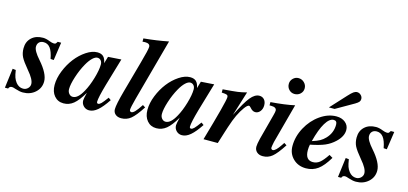

<svg xmlns="http://www.w3.org/2000/svg" viewBox="-62 -1116 3303 1554"><g transform="rotate(15 1590.0 -339.0)"><path d="M360.8 -456.1 338.9 -305.2 312 -307.1Q300.8 -367.7 279.3 -395.8Q257.8 -423.8 224.1 -423.8Q199.7 -423.8 185.8 -409.9Q171.9 -396 171.9 -372.1Q171.9 -337.9 228 -274.9Q309.1 -182.6 309.1 -117.2Q309.1 -61.5 267.6 -24.2Q226.1 13.2 164.1 13.2Q138.7 13.2 101.1 1Q80.1 -6.8 69.8 -6.8Q48.3 -6.8 42 13.2H15.1L36.1 -150.9L63 -147.9Q68.8 -108.4 76.2 -87.6Q83.5 -66.9 98.1 -47.9Q123 -17.1 158.2 -17.1Q181.2 -17.1 197.5 -32.7Q213.9 -48.3 213.9 -69.8Q213.9 -108.4 158.2 -172.9Q109.4 -231 93.8 -262.2Q78.1 -293.5 78.1 -334Q78.1 -389.6 114 -423.3Q149.9 -457 210 -457Q234.4 -457 268.1 -443.8Q290 -435.1 304.2 -435.1Q314.9 -435.1 319.3 -438.5Q323.7 -441.9 332 -456.1Z M847.7 -126 868.7 -110.8Q826.2 -46.4 790.5 -16.1Q754.9 14.2 719.7 14.2Q691.9 14.2 672.9 -4.9Q653.8 -23.9 653.8 -51.8Q653.8 -65.4 667 -118.2Q625 -46.4 588.1 -16.6Q551.3 13.2 504.9 13.2Q457 13.2 427.5 -21.5Q397.9 -56.2 397.9 -112.8Q397.9 -169.4 422.9 -231.7Q447.8 -293.9 486.1 -343.3Q524.4 -392.6 573 -424.8Q621.6 -457 665.5 -457Q697.8 -457 715.6 -440.2Q733.4 -423.3 739.7 -386.2L756.8 -443.8L866.7 -451.2L797.9 -217.8Q765.6 -104.5 765.6 -70.8Q765.6 -56.2 777.8 -56.2Q789.1 -56.2 803.2 -70.3Q817.4 -84.5 847.7 -126ZM679.7 -415Q660.2 -416.5 637 -394.8Q613.8 -373 591.8 -334Q561 -279.3 540.3 -214.6Q519.5 -149.9 519.5 -110.8Q519.5 -87.9 532.5 -72.5Q545.4 -57.1 564 -57.1Q606.9 -57.1 647 -130.9Q675.3 -181.2 696 -252.2Q716.8 -323.2 716.8 -368.2Q716.8 -388.2 706.5 -400.9Q696.3 -413.6 679.7 -415Z M1130.9 -140.1 1152.8 -126Q1102.1 -47.4 1067.4 -19.3Q1032.7 8.8 986.8 8.8Q956.5 8.8 938.2 -7.3Q919.9 -23.4 919.9 -49.8Q919.9 -88.4 952.6 -207L1024.9 -467.8Q1057.6 -584 1057.6 -607.9Q1057.6 -636.2 1015.6 -636.2Q1011.7 -636.2 994.6 -634.8V-662.1Q1103.5 -672.4 1201.7 -691.9L1060.5 -173.8Q1039.6 -96.2 1039.6 -75.2Q1039.6 -69.3 1044.2 -64.7Q1048.8 -60.1 1054.7 -60.1Q1067.4 -60.1 1084.5 -77.9Q1101.6 -95.7 1130.9 -140.1Z M1625.5 -126 1646.5 -110.8Q1604 -46.4 1568.4 -16.1Q1532.7 14.2 1497.6 14.2Q1469.7 14.2 1450.7 -4.9Q1431.6 -23.9 1431.6 -51.8Q1431.6 -65.4 1444.8 -118.2Q1402.8 -46.4 1366 -16.6Q1329.1 13.2 1282.7 13.2Q1234.9 13.2 1205.3 -21.5Q1175.8 -56.2 1175.8 -112.8Q1175.8 -169.4 1200.7 -231.7Q1225.6 -293.9 1263.9 -343.3Q1302.2 -392.6 1350.8 -424.8Q1399.4 -457 1443.4 -457Q1475.6 -457 1493.4 -440.2Q1511.2 -423.3 1517.6 -386.2L1534.7 -443.8L1644.5 -451.2L1575.7 -217.8Q1543.5 -104.5 1543.5 -70.8Q1543.5 -56.2 1555.7 -56.2Q1566.9 -56.2 1581.1 -70.3Q1595.2 -84.5 1625.5 -126ZM1457.5 -415Q1438 -416.5 1414.8 -394.8Q1391.6 -373 1369.6 -334Q1338.9 -279.3 1318.1 -214.6Q1297.4 -149.9 1297.4 -110.8Q1297.4 -87.9 1310.3 -72.5Q1323.2 -57.1 1341.8 -57.1Q1384.8 -57.1 1424.8 -130.9Q1453.1 -181.2 1473.9 -252.2Q1494.6 -323.2 1494.6 -368.2Q1494.6 -388.2 1484.4 -400.9Q1474.1 -413.6 1457.5 -415Z M1720.7 -402.8V-430.2Q1813.5 -437.5 1844.2 -441.7Q1875 -445.8 1918.5 -457L1854.5 -251Q1912.1 -367.7 1948.5 -412.4Q1984.9 -457 2022.5 -457Q2048.3 -457 2064 -439Q2079.6 -420.9 2079.6 -391.1Q2079.6 -360.8 2063 -340.3Q2046.4 -319.8 2022.5 -319.8Q1999.5 -319.8 1978.5 -345.2Q1968.3 -356.9 1961.4 -356.9Q1948.7 -356.9 1926.3 -326.7Q1903.8 -296.4 1881.8 -251Q1862.3 -210 1840.8 -144Q1838.9 -136.2 1834 -122.6Q1829.1 -108.9 1827.6 -103Q1823.2 -88.9 1795.4 0H1675.8Q1774.4 -340.3 1774.4 -377.9Q1774.4 -392.1 1764.4 -396.7Q1754.4 -401.4 1720.7 -402.8Z M2315.4 -140.1 2337.4 -126Q2286.6 -47.4 2252.2 -19.3Q2217.8 8.8 2173.3 8.8Q2142.6 8.8 2123.5 -8.3Q2104.5 -25.4 2104.5 -53.2Q2104.5 -74.2 2116.2 -122.1L2172.4 -334Q2180.2 -362.8 2180.2 -374Q2180.2 -402.8 2134.3 -402.8H2121.1V-430.2Q2242.7 -439.5 2321.3 -457L2232.4 -126Q2224.1 -85.9 2224.1 -75.2Q2224.1 -69.3 2228.8 -64.7Q2233.4 -60.1 2239.3 -60.1Q2262.7 -60.1 2302.2 -120.1ZM2291.5 -676.8Q2319.8 -676.8 2340.1 -656.7Q2360.4 -636.7 2360.4 -608.9Q2360.4 -581.5 2340.6 -562.7Q2320.8 -543.9 2292.5 -543.9Q2264.6 -543.9 2245.6 -563.5Q2226.6 -583 2226.6 -611.8Q2226.6 -638.2 2245.8 -657.5Q2265.1 -676.8 2291.5 -676.8Z M2694.3 -141.1 2723.1 -124Q2679.2 -49.8 2636 -18.3Q2592.8 13.2 2536.1 13.2Q2470.7 13.2 2428 -28.6Q2385.3 -70.3 2385.3 -133.8Q2385.3 -213.4 2426 -288.8Q2466.8 -364.3 2533 -410.6Q2599.1 -457 2668.9 -457Q2714.4 -457 2743.7 -432.6Q2772.9 -408.2 2772.9 -370.1Q2772.9 -316.9 2720.2 -267.1Q2684.6 -233.4 2640.9 -214.6Q2597.2 -195.8 2519 -180.2Q2514.2 -156.2 2514.2 -132.8Q2514.2 -49.8 2578.1 -49.8Q2609.4 -49.8 2634.5 -69.6Q2659.7 -89.4 2694.3 -141.1ZM2526.4 -211.9Q2568.4 -225.1 2591.1 -237.8Q2613.8 -250.5 2634.3 -272Q2682.1 -322.3 2682.1 -390.1Q2682.1 -423.8 2654.3 -423.8Q2618.7 -423.8 2585.7 -369.4Q2552.7 -314.9 2526.4 -211.9ZM2637.2 -511.2H2589.4L2709 -641.1Q2734.9 -669.4 2749.8 -679.7Q2764.6 -689.9 2778.3 -689.9Q2796.9 -689.9 2811 -676.3Q2825.2 -662.6 2825.2 -644Q2825.2 -629.9 2817.1 -620.1Q2809.1 -610.4 2787.1 -597.2Z M3151.9 -456.1 3129.9 -305.2 3103 -307.1Q3091.8 -367.7 3070.3 -395.8Q3048.8 -423.8 3015.1 -423.8Q2990.7 -423.8 2976.8 -409.9Q2962.9 -396 2962.9 -372.1Q2962.9 -337.9 3019 -274.9Q3100.1 -182.6 3100.1 -117.2Q3100.1 -61.5 3058.6 -24.2Q3017.1 13.2 2955.1 13.2Q2929.7 13.2 2892.1 1Q2871.1 -6.8 2860.8 -6.8Q2839.4 -6.8 2833 13.2H2806.2L2827.1 -150.9L2854 -147.9Q2859.9 -108.4 2867.2 -87.6Q2874.5 -66.9 2889.2 -47.9Q2914.1 -17.1 2949.2 -17.1Q2972.2 -17.1 2988.5 -32.7Q3004.9 -48.3 3004.9 -69.8Q3004.9 -108.4 2949.2 -172.9Q2900.4 -231 2884.8 -262.2Q2869.1 -293.5 2869.1 -334Q2869.1 -389.6 2905 -423.3Q2940.9 -457 3001 -457Q3025.4 -457 3059.1 -443.8Q3081.1 -435.1 3095.2 -435.1Q3106 -435.1 3110.4 -438.5Q3114.7 -441.9 3123 -456.1Z"/></g></svg>

Font: Accordance
Style: Bold-Italic
Weight: 700
Italic angle: -11°
Version: Version 1.2 (build January 31, 2020) Miklal Software Solutio